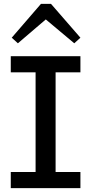

<svg xmlns="http://www.w3.org/2000/svg" viewBox="-20 -978 474 998"><path d="M165 -49V-640H269V-49ZM36 0V-84H398V0ZM36 -602V-686H398V-602ZM73 -753 41 -782 193 -958H245L398 -782L366 -753L218 -877Z"/></svg>

Font: BioRhyme
Style: Regular
Weight: 400
Designer: Aoife Mooney
Foundry: Aoife Mooney Type
Version: Version 1.600;gftools[0.9.33]